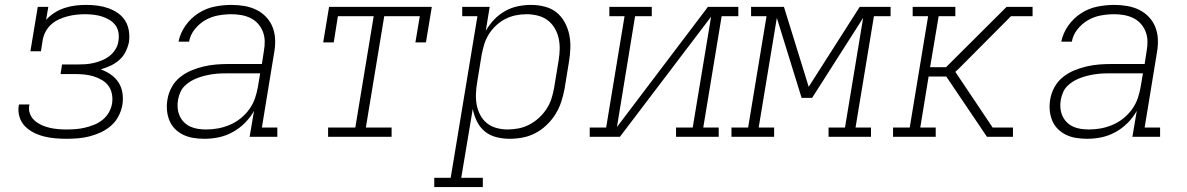

<svg xmlns="http://www.w3.org/2000/svg" viewBox="-20 -558 4840 783"><path d="M252 8Q229 8 205.5 6Q182 4 160 -1.5Q138 -7 118 -17Q98 -27 82.5 -42.5Q67 -58 60 -80Q53 -102 56 -125Q57 -127 57 -128.5Q57 -130 58 -132H100Q100 -131 100 -129.5Q100 -128 99 -127Q96 -110 102.5 -93.5Q109 -77 121.5 -66Q134 -55 149.5 -48Q165 -41 182 -37Q199 -33 216.5 -31.5Q234 -30 252 -30Q271 -30 289.5 -31.5Q308 -33 327 -37.5Q346 -42 364.5 -49.5Q383 -57 398.5 -69.5Q414 -82 424 -99.5Q434 -117 437 -136Q440 -155 436.5 -174Q433 -193 422.5 -207.5Q412 -222 396 -231.5Q380 -241 362 -246.5Q344 -252 325 -254Q306 -256 286 -256H227L233 -295H293Q310 -295 327 -296Q344 -297 361.5 -301Q379 -305 396 -312Q413 -319 427.5 -330.5Q442 -342 451.5 -358Q461 -374 463 -391Q466 -409 463 -426Q460 -443 450 -456Q440 -469 425.5 -477.5Q411 -486 395 -491Q379 -496 361.5 -498Q344 -500 327 -500Q309 -500 291 -498Q273 -496 255.5 -491.5Q238 -487 220.5 -479Q203 -471 189 -458.5Q175 -446 166 -429Q157 -412 154 -394L147 -349H104L134 -530H177L168 -477Q183 -494 203 -506.5Q223 -519 245 -526Q267 -533 288.5 -535.5Q310 -538 332 -538Q355 -538 378 -535Q401 -532 422 -524.5Q443 -517 461 -504.5Q479 -492 490.5 -473.5Q502 -455 505.5 -432.5Q509 -410 506 -387Q502 -367 492.5 -347.5Q483 -328 466.5 -313.5Q450 -299 430.5 -290Q411 -281 391 -275Q413 -267 432 -254Q451 -241 463.5 -221.5Q476 -202 479.5 -178Q483 -154 479 -130Q475 -107 463.5 -84.5Q452 -62 433 -45.5Q414 -29 391.5 -18.5Q369 -8 345.5 -2Q322 4 298.5 6Q275 8 252 8Z M813 8Q791 8 769 4.5Q747 1 728 -8Q709 -17 694 -32Q679 -47 671 -66.5Q663 -86 661 -108Q659 -130 663 -153Q667 -178 680 -202Q693 -226 714 -243Q735 -260 760 -270.5Q785 -281 811 -287Q837 -293 862 -295Q887 -297 913 -297H1048L1056 -349Q1060 -370 1059.5 -390.5Q1059 -411 1052 -429Q1045 -447 1032 -461.5Q1019 -476 1001.5 -484.5Q984 -493 964 -496.5Q944 -500 924 -500Q897 -500 869.5 -495Q842 -490 817.5 -476Q793 -462 774.5 -439Q756 -416 751 -388H708Q715 -423 736.5 -453.5Q758 -484 789 -504Q820 -524 855 -531Q890 -538 924 -538Q951 -538 977 -533.5Q1003 -529 1025.5 -518Q1048 -507 1065.5 -488.5Q1083 -470 1092 -446.5Q1101 -423 1102 -396.5Q1103 -370 1098 -343L1048 -38H1111V0H998L1016 -106Q1001 -79 978.5 -56.5Q956 -34 928.5 -19Q901 -4 872 2Q843 8 813 8ZM821 -30Q846 -30 870 -34.5Q894 -39 917.5 -49Q941 -59 961.5 -75.5Q982 -92 997 -113Q1012 -134 1020 -157.5Q1028 -181 1032 -205L1041 -259H913Q897 -259 881.5 -258.5Q866 -258 851 -256Q836 -254 820.5 -250.5Q805 -247 789.5 -241.5Q774 -236 760 -228Q746 -220 734 -208.5Q722 -197 715.5 -182Q709 -167 706 -151Q703 -134 704.5 -117.5Q706 -101 712.5 -86Q719 -71 730.5 -59.5Q742 -48 756.5 -41.5Q771 -35 787.5 -32.5Q804 -30 821 -30Z M1318 0V-38H1429L1504 -492H1358L1341 -385H1298L1322 -530H1741L1717 -385H1674L1692 -492H1547L1472 -38H1577V0Z M1751 205V167H1818L1927 -492H1865V-530H1977L1961 -432Q1975 -457 1995 -478Q2015 -499 2040 -513Q2065 -527 2092 -532.5Q2119 -538 2146 -538Q2146 -538 2146 -538Q2146 -538 2146 -538Q2174 -538 2201.5 -531Q2229 -524 2249.5 -507.5Q2270 -491 2283 -467Q2296 -443 2301.5 -416.5Q2307 -390 2306 -361.5Q2305 -333 2300 -304L2282 -194Q2277 -168 2268.5 -142Q2260 -116 2245 -92Q2230 -68 2209 -48Q2188 -28 2163 -15Q2138 -2 2111.5 3Q2085 8 2058 8Q2030 8 2003 1Q1976 -6 1956 -23Q1936 -40 1924.5 -64Q1913 -88 1908 -114L1861 167H1949V205ZM2050 -30Q2073 -30 2095.5 -34.5Q2118 -39 2139 -50Q2160 -61 2178 -77.5Q2196 -94 2209 -114Q2222 -134 2229 -156Q2236 -178 2240 -201L2258 -311Q2262 -334 2262.5 -357.5Q2263 -381 2258 -403Q2253 -425 2241.5 -444Q2230 -463 2212.5 -476Q2195 -489 2172.5 -494.5Q2150 -500 2127 -500Q2105 -500 2083 -495.5Q2061 -491 2040.5 -480.5Q2020 -470 2002.5 -453.5Q1985 -437 1973 -417.5Q1961 -398 1954.5 -376.5Q1948 -355 1944 -333L1926 -223Q1922 -200 1921 -176.5Q1920 -153 1924 -131Q1928 -109 1938.5 -89Q1949 -69 1966 -55.5Q1983 -42 2005 -36Q2027 -30 2050 -30Z M2385 0V-38H2452L2527 -492H2465V-530H2638V-492H2570L2496 -40L2867 -530H2991V-492H2923L2848 -38H2911V0H2737V-38H2805L2880 -490L2508 0Z M2963 0V-38H3031L3106 -492H3043V-530H3177L3278 -204L3486 -530H3612V-492H3544L3469 -38H3532V0H3359V-38H3426L3500 -485L3292 -159H3249L3148 -485L3074 -38H3137V0Z M3622 0V-38H3690L3765 -492H3702V-530H3876V-492H3808L3773 -284H3838L4085 -530H4191V-492H4103L3890 -278L3876 -265L4028 -38H4111V0H4005L3839 -246H3767L3733 -38H3796V0Z M4413 8Q4391 8 4369 4.5Q4347 1 4328 -8Q4309 -17 4294 -32Q4279 -47 4271 -66.5Q4263 -86 4261 -108Q4259 -130 4263 -153Q4267 -178 4280 -202Q4293 -226 4314 -243Q4335 -260 4360 -270.5Q4385 -281 4411 -287Q4437 -293 4462 -295Q4487 -297 4513 -297H4648L4656 -349Q4660 -370 4659.5 -390.5Q4659 -411 4652 -429Q4645 -447 4632 -461.5Q4619 -476 4601.5 -484.5Q4584 -493 4564 -496.5Q4544 -500 4524 -500Q4497 -500 4469.5 -495Q4442 -490 4417.5 -476Q4393 -462 4374.5 -439Q4356 -416 4351 -388H4308Q4315 -423 4336.5 -453.5Q4358 -484 4389 -504Q4420 -524 4455 -531Q4490 -538 4524 -538Q4551 -538 4577 -533.5Q4603 -529 4625.5 -518Q4648 -507 4665.5 -488.5Q4683 -470 4692 -446.5Q4701 -423 4702 -396.5Q4703 -370 4698 -343L4648 -38H4711V0H4598L4616 -106Q4601 -79 4578.5 -56.5Q4556 -34 4528.5 -19Q4501 -4 4472 2Q4443 8 4413 8ZM4421 -30Q4446 -30 4470 -34.5Q4494 -39 4517.5 -49Q4541 -59 4561.5 -75.5Q4582 -92 4597 -113Q4612 -134 4620 -157.5Q4628 -181 4632 -205L4641 -259H4513Q4497 -259 4481.5 -258.5Q4466 -258 4451 -256Q4436 -254 4420.5 -250.5Q4405 -247 4389.5 -241.5Q4374 -236 4360 -228Q4346 -220 4334 -208.5Q4322 -197 4315.5 -182Q4309 -167 4306 -151Q4303 -134 4304.5 -117.5Q4306 -101 4312.5 -86Q4319 -71 4330.5 -59.5Q4342 -48 4356.5 -41.5Q4371 -35 4387.5 -32.5Q4404 -30 4421 -30Z"/></svg>

Font: Iosevka Curly Slab XLtExObl
Style: Regular
Weight: 200
Width: 7
Italic angle: -9°
Monospace: yes
Designer: Belleve Invis
Foundry: Belleve Invis
Version: Version 11.0.0; ttfautohint (v1.8.3)